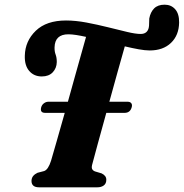

<svg xmlns="http://www.w3.org/2000/svg" viewBox="-20 -800 785 820"><path d="M156 -342Q159 -352.5 167.8 -359Q176.5 -365.5 186.5 -365.5H270Q284.5 -418 299.2 -470.5Q314 -523 326.5 -567.8Q339 -612.5 347.5 -642.5Q325 -647.5 305.8 -650.5Q286.5 -653.5 272 -653.5Q214.5 -653.5 213 -598Q212.5 -580.5 217.5 -567.2Q222.5 -554 222.5 -535Q222 -509 205.2 -491.2Q188.5 -473.5 158.5 -473.5Q125 -473.5 104.8 -497Q84.5 -520.5 86 -562.5Q87.5 -625 133 -668.8Q178.5 -712.5 262 -712.5Q302.5 -712.5 349 -703.8Q395.5 -695 440.5 -683.8Q485.5 -672.5 522.2 -663.8Q559 -655 580.5 -655Q608.5 -655 615 -680.5Q617 -689.5 616.8 -699Q616.5 -708.5 617.5 -721Q622.5 -748 638.2 -764Q654 -780 683 -780Q711 -780 728.2 -760.5Q745.5 -741 745 -703.5Q744 -649 710.2 -616.8Q676.5 -584.5 619.5 -584.5Q600 -584.5 572.2 -589.5Q544.5 -594.5 513 -602Q499.5 -554.5 482 -492Q464.5 -429.5 447 -365.5H525Q536 -365.5 540.8 -359Q545.5 -352.5 542.5 -342Q536 -318 512 -318H434Q413.5 -244.5 397.2 -184.5Q381 -124.5 375 -102Q370 -86 373.2 -78.8Q376.5 -71.5 385.5 -68L414 -59.5Q434.5 -49.5 434 -32Q434 -16 423.2 -8Q412.5 0 395.5 0H147Q114.5 0 114.5 -27.5Q115 -40.5 121.8 -48.5Q128.5 -56.5 140 -62L168.5 -69.5Q186 -75.5 198 -113.5Q205.5 -138 221.2 -193.8Q237 -249.5 256.5 -318H173Q149.5 -318 156 -342Z"/></svg>

Font: Fraunces 72pt Soft
Style: Bold Italic
Weight: 700
Italic angle: -16°
Version: Version 1.000;[b76b70a41]